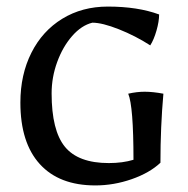

<svg xmlns="http://www.w3.org/2000/svg" viewBox="-20 -553 571 584"><path d="M42 -241Q42 -326 75.5 -392.5Q109 -459 169.5 -496Q230 -533 308 -533Q399 -533 464 -509Q464 -488 456 -460Q448 -432 437 -415Q392 -444 341.5 -464Q291 -484 261 -484Q228 -476 199.5 -443.5Q171 -411 154 -364.5Q137 -318 137 -269Q137 -156 177.5 -106.5Q218 -57 311 -57Q353 -57 386 -67Q386 -230 370 -268Q396 -274 420 -274Q445 -274 477 -268Q468 -167 468 -58Q435 -27 380.5 -8Q326 11 270 11Q160 11 101 -54Q42 -119 42 -241Z"/></svg>

Font: Mirza
Style: Regular
Weight: 400
Designer: Arabic design by Kourosh Beigpour, Latin design by Eduardo Tunni, engineering by Lasse Fister
Version: Version 1.000